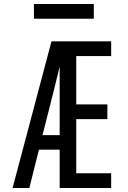

<svg xmlns="http://www.w3.org/2000/svg" viewBox="-20 -942 640 962"><path d="M43 0 238 -735H309Q295 -674 280 -612.5Q265 -551 250 -490L193 -265H279V-192H175L127 0ZM279 0V-735H537V-661H362V-419H518V-345H362V-74H537V0ZM150 -848V-922H450V-848Z"/></svg>

Font: Iosevka Mono
Style: Regular
Weight: 400
Designer: Belleve Invis
Foundry: Belleve Invis
Version: Version 11.1.1